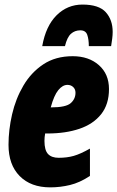

<svg xmlns="http://www.w3.org/2000/svg" viewBox="-20 -807 511 837"><path d="M199.2 9.8Q114.3 9.8 65.7 -39.6Q17.1 -88.9 17.1 -175.8Q17.1 -240.7 32.7 -308.6Q48.3 -376.5 82 -433.8Q115.7 -491.2 168.9 -526.6Q222.2 -562 296.9 -562Q366.7 -562 410.9 -523.2Q455.1 -484.4 455.1 -418.9Q455.1 -352.1 420.9 -309.1Q386.7 -266.1 326.4 -245.6Q266.1 -225.1 187 -225.1H176.8Q173.8 -208.5 173.8 -192.9Q173.8 -151.9 189.5 -135.5Q205.1 -119.1 235.8 -119.1Q272 -119.1 301.3 -127.4Q330.6 -135.7 372.1 -159.2V-40Q327.6 -10.7 285.2 -0.5Q242.7 9.8 199.2 9.8ZM201.2 -338.9H203.1Q267.1 -338.9 288.1 -357.2Q309.1 -375.5 309.1 -402.8Q309.1 -418 299.1 -427.5Q289.1 -437 273.9 -437Q252.9 -437 234.1 -414.1Q215.3 -391.1 201.2 -338.9ZM164.1 -606Q179.7 -693.8 226.8 -740.5Q273.9 -787.1 339.4 -787.1Q411.1 -787.1 441.2 -753.7Q471.2 -720.2 471.2 -668Q471.2 -654.3 469.2 -638.7Q467.3 -623 464.4 -606H367.2Q367.2 -635.3 360.4 -655Q353.5 -674.8 330.1 -674.8Q306.2 -674.8 289.3 -659.7Q272.5 -644.5 263.2 -606Z"/></svg>

Font: Open Sans Condensed ExtraBold
Style: Italic
Weight: 800
Width: 3
Italic angle: -12°
Designer: Monotype Design Team
Foundry: Monotype Imaging Inc.
Version: Version 3.003; ttfautohint (v1.8.4)